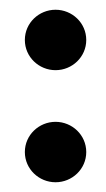

<svg xmlns="http://www.w3.org/2000/svg" viewBox="-20 -363 218 394"><path d="M31 -51C31 -16 60 11 94 11C128 11 157 -16 157 -51C157 -86 128 -113 94 -113C60 -113 31 -86 31 -51ZM31 -281C31 -246 60 -219 94 -219C128 -219 157 -246 157 -281C157 -316 128 -343 94 -343C60 -343 31 -316 31 -281Z"/></svg>

Font: Charger Sport
Style: BdExt
Weight: 700
Designer: Jasper
Foundry: Cannot Into Space Fonts
Version: Version 1.1